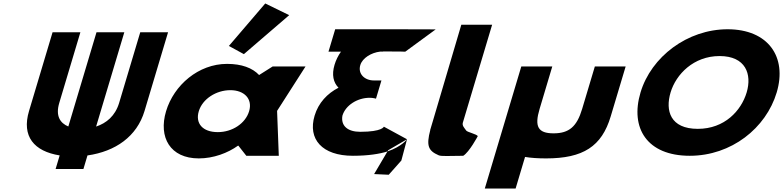

<svg xmlns="http://www.w3.org/2000/svg" viewBox="-20 -895 4499 1103"><path d="M945.5 -709.7H785.7L664.5 -304.2C641.8 -228.5 590.9 -187.4 532.1 -167.9L694.2 -709.7H534.4L372.5 -168.3C325.2 -188 298 -229 320.6 -304.3L441.8 -709.7H282L146.8 -257.5C103 -111.3 175.8 -25.6 322.8 -2.2L299.5 75.7H459.3L482.5 -2C643.3 -24.9 766.4 -110.8 810.3 -257.5Z M1294.9 -631 1381 -584 1641.4 -807.9 1503.8 -875.1ZM1122 -256C1143.2 -327 1222.3 -377 1303.3 -377C1383.2 -377 1432.4 -327 1411.1 -256C1390.2 -186 1314.7 -136 1231.3 -136C1144.1 -136 1101 -186 1122 -256ZM934 -256C889.1 -106 957.9 15 1122 15C1206.7 15 1288.5 -16 1347.1 -58H1349.5L1395.1 0H1581.6L1571.8 -258L1735.1 -513H1546.1L1468.5 -464C1430 -505 1367.9 -528 1284.4 -528C1120.3 -528 978.8 -406 934 -256Z M2308 -598C2308 -598 2290.8 -599.5 2181 -599.5L2180.7 -598.5L2163.7 -598.5C2112.9 -592.6 2062 -561.6 2049.9 -521.2C2034.6 -470.2 2075.2 -432.8 2128 -432.8H2171.3L2140 -328.2C2140 -328.2 2124.6 -333.3 2103.5 -333.3C2033.8 -333.3 1965.1 -290.8 1947.1 -230.5C1937 -171 1978.5 -137.8 2049.4 -137.8C2177 -137.8 2185.2 -167.3 2185.2 -167.3L2318.2 -95C2318.2 -95 2289 -53.1 2205.9 -25L2129.2 105L2213.2 108.9L2285.7 27.2L2318.2 -95L2209.9 -32L2205.9 -25C2161.3 -10.8 2094.8 -0.1 2007.2 -0.1C1830 -0.1 1747.1 -96.2 1787.3 -230.5C1809.4 -304.4 1860.3 -358 1924.6 -391.1C1895.2 -420.9 1884.6 -465.1 1901.9 -522.9C1910 -549.9 1922.6 -575.2 1938.7 -598.1L1867 -598L1905.6 -727L2217 -726.9C2447.3 -726.9 2482.8 -726 2482.8 -726Z M2630.2 -753H2807.2L2639.1 -191C2633.9 -173 2646.5 -161.8 2658.3 -145C2664.7 -135.7 2719.9 -124 2724.8 -113C2724.8 -113 2676.2 -21.3 2641.1 0C2557 0 2516.8 4.3 2499.9 -3C2440.1 -28.9 2428.2 -57.6 2451.8 -148L2451.3 -148L2456.8 -166.5C2459.7 -176.7 2462.9 -187.5 2466.5 -199L2466.8 -200Z M3152.7 -513H2974.7L2765.1 188H2942.1L2996.3 6.6C3030.6 12.3 3070.9 15 3117 15C3330.2 15 3436.9 -54 3488.3 -226L3574.2 -513H3397.2L3324.2 -269C3294 -168 3249.6 -129 3160.1 -129C3070.5 -129 3049.5 -168 3079.8 -269Z M3659.7 -363.9C3598.5 -159.1 3697.1 -0.1 3942.6 -0.1C4181.8 -0.1 4380.7 -159.1 4442 -363.9C4503.2 -568.8 4392.4 -726.9 4159.9 -726.9C3929 -726.9 3721 -568.8 3659.7 -363.9ZM3832.3 -363.9C3863.6 -468.5 3964.8 -573 4113.9 -573C4264.1 -573 4300.7 -468.5 4269.4 -363.9C4238.1 -259.4 4143.1 -154.8 3988.8 -154.8C3830.4 -154.8 3801 -259.4 3832.3 -363.9Z"/></svg>

Font: Hussar
Style: BdSuprExtOblThree
Weight: 700
Foundry: Cannot Into Space Fonts
Version: Version 2.00